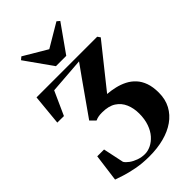

<svg xmlns="http://www.w3.org/2000/svg" viewBox="-295 -1085 1196 1196"><g transform="rotate(-45 303.0 -487.5)"><path d="M272.5 14.5Q212 14.5 160.5 4.8Q109 -5 72 -17Q35 -29 18.5 -35L42.5 -216H102.5L131.5 -78.5Q140 -64 159.8 -49.5Q179.5 -35 206.8 -25.2Q234 -15.5 263 -15.5Q289 -15.5 316 -28.5Q343 -41.5 365.8 -67Q388.5 -92.5 402.2 -131Q416 -169.5 416 -219.5Q416 -266 399.8 -304.5Q383.5 -343 348.8 -365.5Q314 -388 257 -388Q236.5 -388 223 -385.2Q209.5 -382.5 197.5 -376.5L164.5 -409L317 -625.5L380.5 -714.5L143.5 -696.5L73 -540L15 -540.5L34.5 -743H569L582 -724.5L360.5 -447Q378 -445.5 394.8 -443Q411.5 -440.5 428 -436.5Q462.5 -428.5 492.5 -413.2Q522.5 -398 545.5 -373.2Q568.5 -348.5 581.5 -312.2Q594.5 -276 594.5 -225.5Q594.5 -166.5 570.5 -121.8Q546.5 -77 503 -46.5Q459.5 -16 400.8 -0.8Q342 14.5 272.5 14.5ZM257.5 -795 130 -975 148.5 -990.5 303 -899 457.5 -990.5 476 -975 348.5 -795Z"/></g></svg>

Font: Merriweather 144pt ExtraBold
Style: Regular
Weight: 800
Version: Version 2.100